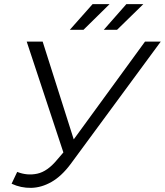

<svg xmlns="http://www.w3.org/2000/svg" viewBox="-20 -901 796 927"><path d="M63 -71Q111 -52 160 -62.5Q209 -73 256 -130L286 -165L109 -700H186L336 -228L680 -700H756L321 -109Q277 -50 228.5 -22.5Q180 5 130.5 6Q81 7 36 -14ZM317 -757 427 -881H509L383 -757ZM481 -757 590 -881H672L545 -757Z"/></svg>

Font: Montserrat
Style: Italic
Weight: 400
Italic angle: -11.3°
Designer: Julieta Ulanovsky
Foundry: Julieta Ulanovsky
Version: Version 9.000; ttfautohint (v1.8.4.7-5d5b)